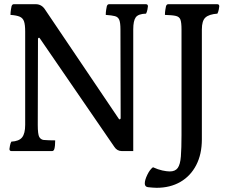

<svg xmlns="http://www.w3.org/2000/svg" viewBox="-20 -800 1090 915"><path d="M25 -90Q25 -94 27.5 -106Q30 -118 34 -125Q71 -127 85.5 -145.5Q100 -164 100 -205V-650Q100 -682 94.5 -698Q89 -714 74 -720.5Q59 -727 30 -729Q30 -742 32 -753.5Q34 -765 35 -770Q38 -780 46 -780H150Q177 -780 193 -757L546 -234Q548 -230 551.5 -231.5Q555 -233 555 -237L554 -660Q554 -691 548.5 -705Q543 -719 528 -723Q513 -727 484 -729Q484 -742 486 -753.5Q488 -765 489 -770Q492 -780 500 -780H675Q685 -780 685 -770Q685 -766 682.5 -754Q680 -742 676 -735Q639 -734 627 -717.5Q615 -701 615 -660V-80H561Q538 -80 525 -100L170 -617Q168 -621 164.5 -620Q161 -619 161 -614L160 -205Q160 -160 167 -147.5Q174 -135 188 -133Q196 -132 214.5 -131.5Q233 -131 243 -131Q243 -104 239 -90Q236 -80 228 -80H35Q25 -80 25 -90ZM726 95Q716 95 706 94Q696 93 685 92Q670 90 670 74Q670 58 682 33Q694 8 709 -3Q733 8 754 12.5Q775 17 789 17Q815 17 827 0.5Q839 -16 842 -54.5Q845 -93 845 -157V-660Q845 -692 840 -706Q835 -720 818.5 -724Q802 -728 766 -729Q766 -742 768 -753.5Q770 -765 771 -770Q774 -780 782 -780H1015Q1025 -780 1025 -770Q1025 -766 1022.5 -754Q1020 -742 1016 -735Q976 -732 959 -716.5Q942 -701 942 -660V-136Q942 -65 915 -13Q888 39 839.5 67Q791 95 726 95Z"/></svg>

Font: Gowun Batang
Style: Bold
Weight: 700
Designer: Yanghee Ryu
Foundry: Yanghee Ryu
Version: Version 2.000